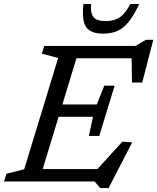

<svg xmlns="http://www.w3.org/2000/svg" viewBox="-40 -930 805 984"><path d="M258 -632.5 174.5 -655 186.5 -694.5H371L159.5 0H-19.5L-7 -39.5L84 -62.5ZM634 -659 655.5 -631.5H295L316 -694.5H654L708 -726H745.5L689 -507H636.5ZM473.5 34 445 0H103.5L124.5 -63.5H486L434 -35.5L587 -204L637.5 -200.5L516.5 34ZM469 -233.5H415.5L436.5 -331.5H204.5L224 -394.5H456L494.5 -491H547.5L508 -362ZM500.5 -822Q530 -822 552.2 -830.2Q574.5 -838.5 592.8 -857.8Q611 -877 627.5 -909.5H673.5Q646 -850.5 619 -817.5Q592 -784.5 560.5 -771Q529 -757.5 488.5 -757.5Q445 -757.5 420.8 -772.8Q396.5 -788 389 -821.2Q381.5 -854.5 387.5 -909.5H427Q424.5 -877 430.8 -858Q437 -839 454 -830.5Q471 -822 500.5 -822Z"/></svg>

Font: Newsreader 10pt
Style: Italic
Weight: 400
Italic angle: -17°
Version: Version 1.003